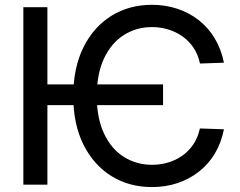

<svg xmlns="http://www.w3.org/2000/svg" viewBox="-20 -757 983 787"><path d="M648.4 -411.1V-326.2H150.9V-411.1ZM897.9 -500 799.8 -496.6Q792 -533.2 773.4 -561Q754.9 -588.9 728.3 -607.7Q701.7 -626.5 669.7 -636.2Q637.7 -646 603 -646Q539.6 -646 488.3 -613.8Q437 -581.5 407 -518.8Q377 -456.1 376.5 -363.3Q377 -271 407 -208.3Q437 -145.5 488.3 -113.5Q539.6 -81.5 603 -81.5Q637.7 -81.5 669.7 -91.1Q701.7 -100.6 728 -119.4Q754.4 -138.2 772.9 -166Q791.5 -193.8 799.3 -230.5L897.9 -227.1Q886.7 -170.9 860.4 -127.2Q834 -83.5 794.9 -53Q755.9 -22.5 707 -6.3Q658.2 9.8 603 9.8Q509.3 9.8 436.5 -35.4Q363.8 -80.6 322 -164.3Q280.3 -248 280.3 -363.3Q280.3 -479 322 -563Q363.8 -647 436.5 -692.1Q509.3 -737.3 603 -737.3Q657.7 -737.3 706.5 -721.2Q755.4 -705.1 794.4 -674.6Q833.5 -644 860.1 -599.9Q886.7 -555.7 897.9 -500ZM174.3 -727.5V0H75.7V-727.5Z"/></svg>

Font: Inter Cardless Tabular
Style: Regular
Weight: 400
Designer: Rasmus Andersson
Foundry: rsms
Version: Version 4.000;git-4fc901f